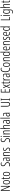

<svg xmlns="http://www.w3.org/2000/svg" viewBox="7058 -7858 1041 15198"><g transform="rotate(-90 7579.0 -259.5)"><path d="M462 0H396L128 -623H125Q127 -592 128 -560.5Q129 -529 129 -493V0H76V-714H142L410 -98H412Q411 -137 410 -172.5Q409 -208 409 -234V-714H462Z M917 -267Q917 -134 876 -62Q835 10 750 10Q666 10 623.5 -62.5Q581 -135 581 -268Q581 -401 622 -471.5Q663 -542 750 -542Q835 -542 876 -470.5Q917 -399 917 -267ZM636 -268Q636 -155 663.5 -96.5Q691 -38 750 -38Q808 -38 835.5 -94.5Q863 -151 863 -267Q863 -376 837 -435Q811 -494 750 -494Q689 -494 662.5 -436.5Q636 -379 636 -268Z M1133 -38Q1145 -38 1157.5 -41Q1170 -44 1180 -49V-3Q1167 3 1152 6.5Q1137 10 1119 10Q1070 10 1050 -23.5Q1030 -57 1030 -123V-486H980V-517L1031 -532L1046 -657H1084V-532H1178V-486H1084V-126Q1084 -81 1093.5 -59.5Q1103 -38 1133 -38Z M1575 -267Q1575 -134 1534 -62Q1493 10 1408 10Q1324 10 1281.5 -62.5Q1239 -135 1239 -268Q1239 -401 1280 -471.5Q1321 -542 1408 -542Q1493 -542 1534 -470.5Q1575 -399 1575 -267ZM1294 -268Q1294 -155 1321.5 -96.5Q1349 -38 1408 -38Q1466 -38 1493.5 -94.5Q1521 -151 1521 -267Q1521 -376 1495 -435Q1469 -494 1408 -494Q1347 -494 1320.5 -436.5Q1294 -379 1294 -268Z M2337 -191Q2337 -98 2288.5 -44Q2240 10 2156 10Q2120 10 2083 3Q2046 -4 2016 -18V-76Q2046 -60 2083.5 -51.5Q2121 -43 2154 -43Q2217 -43 2249 -83.5Q2281 -124 2281 -187Q2281 -228 2268.5 -254Q2256 -280 2229.5 -300.5Q2203 -321 2161 -343Q2120 -365 2088.5 -389Q2057 -413 2039 -448.5Q2021 -484 2021 -541Q2020 -626 2070 -675Q2120 -724 2198 -724Q2236 -724 2270.5 -714.5Q2305 -705 2329 -693L2310 -643Q2280 -659 2251.5 -665.5Q2223 -672 2199 -672Q2141 -672 2109 -636.5Q2077 -601 2077 -543Q2077 -500 2091 -473Q2105 -446 2131.5 -426.5Q2158 -407 2196 -386Q2242 -362 2273 -336.5Q2304 -311 2320.5 -276.5Q2337 -242 2337 -191Z M2572 -542Q2641 -542 2671.5 -497.5Q2702 -453 2702 -360V0H2661L2654 -84H2652Q2637 -44 2609.5 -17Q2582 10 2533 10Q2491 10 2464.5 -11Q2438 -32 2425.5 -66Q2413 -100 2413 -140Q2413 -219 2458.5 -261Q2504 -303 2588 -310L2649 -315V-358Q2649 -433 2629.5 -464.5Q2610 -496 2566 -496Q2545 -496 2520.5 -489Q2496 -482 2468 -465L2450 -507Q2507 -542 2572 -542ZM2594 -269Q2468 -257 2468 -141Q2468 -88 2488.5 -61Q2509 -34 2547 -34Q2599 -34 2624.5 -83.5Q2650 -133 2650 -216V-274Z M3012 -542Q3071 -542 3102.5 -500Q3134 -458 3134 -370V0H3081V-357Q3081 -428 3061 -461Q3041 -494 3003 -494Q2950 -494 2920 -445.5Q2890 -397 2890 -295V0H2836V-532H2879L2884 -440H2887Q2901 -482 2931.5 -512Q2962 -542 3012 -542Z M3493 -134Q3493 -66 3456.5 -28Q3420 10 3351 10Q3314 10 3284 0.5Q3254 -9 3235 -21V-78Q3256 -61 3286.5 -50.5Q3317 -40 3350 -40Q3393 -40 3416 -64.5Q3439 -89 3439 -133Q3439 -175 3417.5 -198Q3396 -221 3351 -248Q3317 -269 3291.5 -290Q3266 -311 3251 -339Q3236 -367 3236 -407Q3236 -466 3273.5 -504Q3311 -542 3379 -542Q3442 -542 3491 -511L3469 -467Q3429 -495 3379 -495Q3338 -495 3313 -472Q3288 -449 3288 -408Q3288 -370 3309.5 -346.5Q3331 -323 3379 -294Q3412 -273 3437.5 -252Q3463 -231 3478 -203.5Q3493 -176 3493 -134Z M4244 -191Q4244 -98 4195.5 -44Q4147 10 4063 10Q4027 10 3990 3Q3953 -4 3923 -18V-76Q3953 -60 3990.5 -51.5Q4028 -43 4061 -43Q4124 -43 4156 -83.5Q4188 -124 4188 -187Q4188 -228 4175.5 -254Q4163 -280 4136.5 -300.5Q4110 -321 4068 -343Q4027 -365 3995.5 -389Q3964 -413 3946 -448.5Q3928 -484 3928 -541Q3927 -626 3977 -675Q4027 -724 4105 -724Q4143 -724 4177.5 -714.5Q4212 -705 4236 -693L4217 -643Q4187 -659 4158.5 -665.5Q4130 -672 4106 -672Q4048 -672 4016 -636.5Q3984 -601 3984 -543Q3984 -500 3998 -473Q4012 -446 4038.5 -426.5Q4065 -407 4103 -386Q4149 -362 4180 -336.5Q4211 -311 4227.5 -276.5Q4244 -242 4244 -191Z M4383 -732Q4402 -732 4410.5 -719Q4419 -706 4419 -686Q4419 -640 4383 -640Q4365 -640 4355.5 -652.5Q4346 -665 4346 -686Q4346 -706 4355 -719Q4364 -732 4383 -732ZM4409 -532V0H4355V-532Z M4722 -542Q4781 -542 4812.5 -500Q4844 -458 4844 -370V0H4791V-357Q4791 -428 4771 -461Q4751 -494 4713 -494Q4660 -494 4630 -445.5Q4600 -397 4600 -295V0H4546V-532H4589L4594 -440H4597Q4611 -482 4641.5 -512Q4672 -542 4722 -542Z M5032 -519Q5032 -475 5028 -445H5032Q5045 -483 5075 -512.5Q5105 -542 5153 -542Q5276 -542 5276 -365V0H5223V-354Q5223 -430 5202 -461.5Q5181 -493 5144 -493Q5093 -493 5062.5 -444Q5032 -395 5032 -289V0H4978V-760H5032Z M5537 -542Q5606 -542 5636.5 -497.5Q5667 -453 5667 -360V0H5626L5619 -84H5617Q5602 -44 5574.5 -17Q5547 10 5498 10Q5456 10 5429.5 -11Q5403 -32 5390.5 -66Q5378 -100 5378 -140Q5378 -219 5423.5 -261Q5469 -303 5553 -310L5614 -315V-358Q5614 -433 5594.5 -464.5Q5575 -496 5531 -496Q5510 -496 5485.5 -489Q5461 -482 5433 -465L5415 -507Q5472 -542 5537 -542ZM5559 -269Q5433 -257 5433 -141Q5433 -88 5453.5 -61Q5474 -34 5512 -34Q5564 -34 5589.5 -83.5Q5615 -133 5615 -216V-274Z M5855 0H5801V-760H5855Z M6117 -542Q6186 -542 6216.5 -497.5Q6247 -453 6247 -360V0H6206L6199 -84H6197Q6182 -44 6154.5 -17Q6127 10 6078 10Q6036 10 6009.5 -11Q5983 -32 5970.5 -66Q5958 -100 5958 -140Q5958 -219 6003.5 -261Q6049 -303 6133 -310L6194 -315V-358Q6194 -433 6174.5 -464.5Q6155 -496 6111 -496Q6090 -496 6065.5 -489Q6041 -482 6013 -465L5995 -507Q6052 -542 6117 -542ZM6139 -269Q6013 -257 6013 -141Q6013 -88 6033.5 -61Q6054 -34 6092 -34Q6144 -34 6169.5 -83.5Q6195 -133 6195 -216V-274Z M7105 -221Q7105 -136 7082.5 -85.5Q7060 -35 7019 -12.5Q6978 10 6923 10Q6834 10 6787 -45.5Q6740 -101 6740 -220V-714H6795V-222Q6795 -124 6828.5 -82.5Q6862 -41 6923 -41Q6981 -41 7015 -81Q7049 -121 7049 -222V-714H7105Z M7389 0H7210V-34L7273 -44V-670L7210 -681V-714H7389V-681L7327 -670V-44L7389 -34Z M8127 0H7858V-714H8127V-664H7913V-399H8115V-349H7913V-51H8127Z M8316 -275 8199 -532H8257L8348 -319L8441 -532H8498L8379 -272L8503 0H8445L8347 -227L8247 0H8190Z M8690 -38Q8702 -38 8714.5 -41Q8727 -44 8737 -49V-3Q8724 3 8709 6.5Q8694 10 8676 10Q8627 10 8607 -23.5Q8587 -57 8587 -123V-486H8537V-517L8588 -532L8603 -657H8641V-532H8735V-486H8641V-126Q8641 -81 8650.5 -59.5Q8660 -38 8690 -38Z M8981 -541Q8991 -541 9003 -539Q9015 -537 9026 -532L9016 -478Q9009 -481 8998.5 -483.5Q8988 -486 8978 -486Q8945 -486 8921.5 -456Q8898 -426 8885.5 -378.5Q8873 -331 8874 -279V0H8820V-532H8862L8870 -427H8873Q8883 -456 8897 -482Q8911 -508 8931.5 -524.5Q8952 -541 8981 -541Z M9218 -542Q9287 -542 9317.5 -497.5Q9348 -453 9348 -360V0H9307L9300 -84H9298Q9283 -44 9255.5 -17Q9228 10 9179 10Q9137 10 9110.5 -11Q9084 -32 9071.5 -66Q9059 -100 9059 -140Q9059 -219 9104.5 -261Q9150 -303 9234 -310L9295 -315V-358Q9295 -433 9275.5 -464.5Q9256 -496 9212 -496Q9191 -496 9166.5 -489Q9142 -482 9114 -465L9096 -507Q9153 -542 9218 -542ZM9240 -269Q9114 -257 9114 -141Q9114 -88 9134.5 -61Q9155 -34 9193 -34Q9245 -34 9270.5 -83.5Q9296 -133 9296 -216V-274Z M9703 -674Q9654 -674 9620 -648Q9586 -622 9564.5 -577Q9543 -532 9533 -475Q9523 -418 9523 -357Q9523 -261 9545.5 -190Q9568 -119 9609.5 -80Q9651 -41 9707 -41Q9739 -41 9765.5 -49.5Q9792 -58 9811 -68V-17Q9790 -4 9762 3Q9734 10 9702 10Q9630 10 9577 -34.5Q9524 -79 9495 -161.5Q9466 -244 9466 -358Q9466 -432 9479.5 -498Q9493 -564 9521.5 -615Q9550 -666 9594.5 -695.5Q9639 -725 9701 -725Q9765 -725 9821 -693L9799 -646Q9776 -660 9751.5 -667Q9727 -674 9703 -674Z M10225 -267Q10225 -134 10184 -62Q10143 10 10058 10Q9974 10 9931.5 -62.5Q9889 -135 9889 -268Q9889 -401 9930 -471.5Q9971 -542 10058 -542Q10143 -542 10184 -470.5Q10225 -399 10225 -267ZM9944 -268Q9944 -155 9971.5 -96.5Q9999 -38 10058 -38Q10116 -38 10143.5 -94.5Q10171 -151 10171 -267Q10171 -376 10145 -435Q10119 -494 10058 -494Q9997 -494 9970.5 -436.5Q9944 -379 9944 -268Z M10513 -542Q10572 -542 10603.5 -500Q10635 -458 10635 -370V0H10582V-357Q10582 -428 10562 -461Q10542 -494 10504 -494Q10451 -494 10421 -445.5Q10391 -397 10391 -295V0H10337V-532H10380L10385 -440H10388Q10402 -482 10432.5 -512Q10463 -542 10513 -542Z M10898 10Q10822 10 10783.5 -59.5Q10745 -129 10745 -262Q10745 -398 10785 -470Q10825 -542 10899 -542Q10945 -542 10977 -514Q11009 -486 11023 -449H11026Q11025 -469 11024.5 -486Q11024 -503 11024 -520V-760H11077V0H11035L11027 -87H11024Q11008 -48 10978 -19Q10948 10 10898 10ZM10909 -37Q10964 -37 10994 -88.5Q11024 -140 11024 -233V-295Q11024 -390 10994.5 -442Q10965 -494 10909 -494Q10854 -494 10827 -434.5Q10800 -375 10800 -262Q10800 -153 10826 -95Q10852 -37 10909 -37Z M11349 -542Q11403 -542 11436 -509Q11469 -476 11484.5 -422Q11500 -368 11500 -305V-263H11242Q11243 -37 11372 -37Q11428 -37 11482 -74V-23Q11457 -7 11428.5 1.5Q11400 10 11368 10Q11305 10 11265.5 -24.5Q11226 -59 11207.5 -121Q11189 -183 11189 -265Q11189 -395 11229 -468.5Q11269 -542 11349 -542ZM11349 -496Q11302 -496 11274.5 -449.5Q11247 -403 11243 -307H11450Q11450 -358 11440 -401Q11430 -444 11407.5 -470Q11385 -496 11349 -496Z M11787 -542Q11846 -542 11877.5 -500Q11909 -458 11909 -370V0H11856V-357Q11856 -428 11836 -461Q11816 -494 11778 -494Q11725 -494 11695 -445.5Q11665 -397 11665 -295V0H11611V-532H11654L11659 -440H11662Q11676 -482 11706.5 -512Q11737 -542 11787 -542Z M12268 -134Q12268 -66 12231.5 -28Q12195 10 12126 10Q12089 10 12059 0.5Q12029 -9 12010 -21V-78Q12031 -61 12061.5 -50.5Q12092 -40 12125 -40Q12168 -40 12191 -64.5Q12214 -89 12214 -133Q12214 -175 12192.5 -198Q12171 -221 12126 -248Q12092 -269 12066.5 -290Q12041 -311 12026 -339Q12011 -367 12011 -407Q12011 -466 12048.5 -504Q12086 -542 12154 -542Q12217 -542 12266 -511L12244 -467Q12204 -495 12154 -495Q12113 -495 12088 -472Q12063 -449 12063 -408Q12063 -370 12084.5 -346.5Q12106 -323 12154 -294Q12187 -273 12212.5 -252Q12238 -231 12253 -203.5Q12268 -176 12268 -134Z M12506 -542Q12560 -542 12593 -509Q12626 -476 12641.5 -422Q12657 -368 12657 -305V-263H12399Q12400 -37 12529 -37Q12585 -37 12639 -74V-23Q12614 -7 12585.5 1.5Q12557 10 12525 10Q12462 10 12422.5 -24.5Q12383 -59 12364.5 -121Q12346 -183 12346 -265Q12346 -395 12386 -468.5Q12426 -542 12506 -542ZM12506 -496Q12459 -496 12431.5 -449.5Q12404 -403 12400 -307H12607Q12607 -358 12597 -401Q12587 -444 12564.5 -470Q12542 -496 12506 -496Z M12897 10Q12821 10 12782.5 -59.5Q12744 -129 12744 -262Q12744 -398 12784 -470Q12824 -542 12898 -542Q12944 -542 12976 -514Q13008 -486 13022 -449H13025Q13024 -469 13023.5 -486Q13023 -503 13023 -520V-760H13076V0H13034L13026 -87H13023Q13007 -48 12977 -19Q12947 10 12897 10ZM12908 -37Q12963 -37 12993 -88.5Q13023 -140 13023 -233V-295Q13023 -390 12993.5 -442Q12964 -494 12908 -494Q12853 -494 12826 -434.5Q12799 -375 12799 -262Q12799 -153 12825 -95Q12851 -37 12908 -37Z M13576 0V-714H13631V-51H13838V0Z M13955 -732Q13974 -732 13982.5 -719Q13991 -706 13991 -686Q13991 -640 13955 -640Q13937 -640 13927.5 -652.5Q13918 -665 13918 -686Q13918 -706 13927 -719Q13936 -732 13955 -732ZM13981 -532V0H13927V-532Z M14251 -542Q14297 -542 14326 -517.5Q14355 -493 14371 -453H14375L14381 -532H14425V20Q14425 128 14379.5 184.5Q14334 241 14235 241Q14169 241 14115 210V158Q14145 175 14173.5 183.5Q14202 192 14234 192Q14302 192 14337 154.5Q14372 117 14372 30V-2Q14372 -21 14372.5 -43.5Q14373 -66 14375 -93H14372Q14355 -46 14323.5 -18Q14292 10 14246 10Q14173 10 14133.5 -58Q14094 -126 14094 -264Q14094 -398 14133.5 -470Q14173 -542 14251 -542ZM14259 -494Q14200 -494 14174.5 -432.5Q14149 -371 14149 -264Q14149 -147 14176 -92.5Q14203 -38 14257 -38Q14297 -38 14322.5 -64Q14348 -90 14360 -134.5Q14372 -179 14372 -233V-300Q14372 -389 14345.5 -441.5Q14319 -494 14259 -494Z M14614 -519Q14614 -475 14610 -445H14614Q14627 -483 14657 -512.5Q14687 -542 14735 -542Q14858 -542 14858 -365V0H14805V-354Q14805 -430 14784 -461.5Q14763 -493 14726 -493Q14675 -493 14644.5 -444Q14614 -395 14614 -289V0H14560V-760H14614Z M15096 -38Q15108 -38 15120.5 -41Q15133 -44 15143 -49V-3Q15130 3 15115 6.5Q15100 10 15082 10Q15033 10 15013 -23.5Q14993 -57 14993 -123V-486H14943V-517L14994 -532L15009 -657H15047V-532H15141V-486H15047V-126Q15047 -81 15056.5 -59.5Q15066 -38 15096 -38Z"/></g></svg>

Font: Noto Sans Sinhala UI ExtraCondensed Light
Style: Regular
Weight: 300
Width: 2
Designer: Jelle Bosma - Monotype Design Team
Foundry: Monotype Imaging Inc.
Version: Version 2.006; ttfautohint (v1.8.4.7-5d5b)